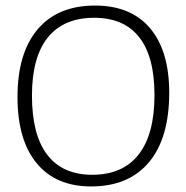

<svg xmlns="http://www.w3.org/2000/svg" viewBox="-20 -665 671 691"><path d="M322 -645Q451 -645 520 -563.5Q589 -482 589 -331Q589 -168 516 -81Q443 6 308 6Q181 6 112 -77.5Q43 -161 43 -316Q43 -474 115.5 -559.5Q188 -645 322 -645ZM319 -601Q209 -601 152 -530Q95 -459 95 -321Q95 -180 150 -108Q205 -36 312 -36Q422 -36 479 -109Q536 -182 536 -323Q536 -461 481 -531Q426 -601 319 -601Z"/></svg>

Font: Alegreya Sans Light
Style: Regular
Weight: 300
Designer: Juan Pablo del Peral
Foundry: Huerta Tipografica
Version: Version 2.007